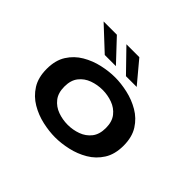

<svg xmlns="http://www.w3.org/2000/svg" viewBox="-153 -938 1182 1182"><g transform="rotate(45 437.5 -347.0)"><path d="M440 11Q387.5 11 329.2 -2Q271 -15 220 -45Q169 -75 137 -125.5Q105 -176 105 -251Q105 -326 137 -376.2Q169 -426.5 220 -456.2Q271 -486 329.2 -499Q387.5 -512 440 -512Q492 -512 550.2 -499Q608.5 -486 659.5 -456.2Q710.5 -426.5 742.5 -376.2Q774.5 -326 774.5 -251Q774.5 -176 742.5 -125.5Q710.5 -75 659.5 -45Q608.5 -15 550.2 -2Q492 11 440 11ZM440 -98.5Q484.5 -98.5 526 -113.5Q567.5 -128.5 594 -162Q620.5 -195.5 620.5 -251Q620.5 -306 594 -339.5Q567.5 -373 526 -388Q484.5 -403 440 -403Q395 -403 353.5 -388Q312 -373 285.5 -339.5Q259 -306 259 -251Q259 -195.5 285.5 -162Q312 -128.5 353.5 -113.5Q395 -98.5 440 -98.5ZM482 -564 345 -705H457.5L575.5 -564ZM297.5 -564 146.5 -705H262L394.5 -564Z"/></g></svg>

Font: Trispace SemiExpanded SemiBold
Style: Regular
Weight: 600
Width: 6
Designer: Tyler Finck
Foundry: Etcetera Type Company
Version: Version 1.210; ttfautohint (v1.8.3)